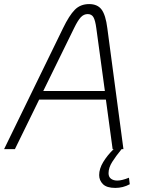

<svg xmlns="http://www.w3.org/2000/svg" viewBox="-29 -731 699 941"><path d="M607 172Q574 190 536 190Q494 190 475.5 171.5Q457 153 457 127Q457 96 477 63Q497 30 528 0H523L490 -243H163L44 0H-9L280 -593Q310 -655 337.5 -683Q365 -711 408 -711Q449 -711 469 -684Q489 -657 497 -593L576 0H567Q539 34 521 62.5Q503 91 503 118Q503 136 515 145Q527 154 546 154Q568 154 603 140ZM485 -285 443 -593Q438 -631 429 -646.5Q420 -662 401 -662Q382 -662 367.5 -647Q353 -632 334 -593L183 -285Z"/></svg>

Font: KoHo Light
Style: Italic
Weight: 300
Italic angle: -10°
Version: Version 1.000; ttfautohint (v1.6)